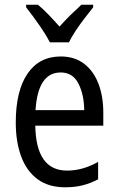

<svg xmlns="http://www.w3.org/2000/svg" viewBox="-20 -852 502 816"><path d="M238 -612Q297 -612 337.5 -581Q378 -550 398.5 -496Q419 -442 419 -374V-318H130Q133 -127 265 -127Q332 -127 397 -164V-90Q365 -73 331.5 -64.5Q298 -56 257 -56Q186 -56 139.5 -90.5Q93 -125 70 -187Q47 -249 47 -331Q47 -466 97 -539Q147 -612 238 -612ZM238 -544Q141 -544 131 -384H338Q337 -451 313 -497.5Q289 -544 238 -544ZM192 -672Q175 -705 146 -746.5Q117 -788 91 -821V-832H141Q162 -815 186 -790Q210 -765 233 -739Q259 -768 279.5 -788Q300 -808 326 -832H376V-821Q360 -801 340 -775Q320 -749 302 -722Q284 -695 273 -672Z"/></svg>

Font: Noto Sans Malayalam UI Condensed
Style: Regular
Weight: 400
Width: 3
Designer: Jelle Bosma - Monotype Design Team
Foundry: Monotype Imaging Inc.
Version: Version 2.104; ttfautohint (v1.8.4.7-5d5b)